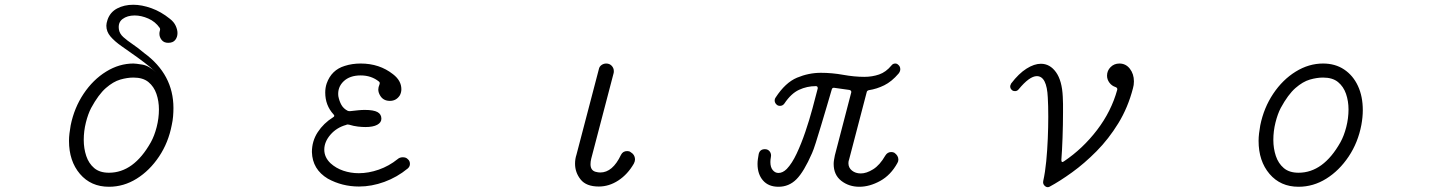

<svg xmlns="http://www.w3.org/2000/svg" viewBox="-20 -773 6040 807"><path d="M438 12Q362 12 316 -42Q270 -96 270 -181Q270 -196 272 -212.5Q274 -229 277 -246Q292 -320 331.5 -379Q371 -438 426 -472Q481 -506 541 -506Q550 -506 578 -501.5Q606 -497 637 -468Q605 -497 587 -510Q569 -523 556 -533Q521 -558 491.5 -578.5Q462 -599 444.5 -619.5Q427 -640 427 -665Q427 -675 432 -690Q443 -722 472.5 -737.5Q502 -753 540 -753Q576 -753 616.5 -738.5Q657 -724 694 -694Q711 -681 718.5 -664.5Q726 -648 726 -634Q726 -617 716.5 -605Q707 -593 687 -593Q669 -593 659.5 -605Q650 -617 650 -631Q650 -635 650.5 -638Q651 -641 652 -644Q653 -647 653 -650Q653 -653 651 -656Q633 -682 603.5 -695Q574 -708 546 -708Q515 -708 495 -693Q475 -678 480 -648Q483 -631 498.5 -617Q514 -603 537 -587.5Q560 -572 586 -550Q709 -460 709 -319Q709 -302 707.5 -284Q706 -266 702 -248Q688 -174 648.5 -115Q609 -56 554.5 -22Q500 12 438 12ZM438 -47Q542 -47 614 -175Q629 -202 638.5 -239Q648 -276 648 -313Q648 -348 637.5 -378.5Q627 -409 604 -428Q581 -447 541 -447Q515 -447 485.5 -438.5Q456 -430 425 -403Q394 -376 363 -319Q350 -294 341 -258Q332 -222 332 -185Q332 -149 342.5 -117.5Q353 -86 376 -66.5Q399 -47 438 -47Z M1358 -22Q1293 -61 1291 -134Q1291 -180 1315.5 -217.5Q1340 -255 1380 -280Q1389 -285 1382 -292Q1347 -330 1347 -384Q1347 -404 1353 -422Q1373 -479 1429 -496Q1460 -506 1496 -506Q1575 -506 1632 -461Q1667 -434 1667 -398Q1667 -385 1661 -373Q1646 -349 1619 -349Q1591 -349 1578 -371Q1570 -384 1570 -397Q1570 -406 1575 -418Q1578 -426 1573 -430Q1541 -456 1496 -456Q1450 -456 1424 -431Q1398 -406 1402 -369Q1406 -348 1415 -332Q1424 -316 1442 -307Q1448 -305 1453 -306Q1471 -308 1485.5 -309.5Q1500 -311 1513 -311Q1550 -311 1566.5 -302Q1583 -293 1583 -274Q1583 -258 1565.5 -248.5Q1548 -239 1516 -239Q1502 -239 1484.5 -241Q1467 -243 1447 -249Q1440 -251 1435 -248Q1395 -237 1369 -207Q1343 -177 1343 -144Q1343 -112 1369 -87Q1392 -66 1423 -55.5Q1454 -45 1488 -45Q1529 -45 1572 -60Q1615 -75 1651 -104Q1660 -112 1673 -112Q1687 -112 1694 -104Q1703 -97 1703 -84Q1703 -73 1694 -65Q1649 -28 1595.5 -8.5Q1542 11 1489 11Q1418 11 1358 -22Z M2497 11Q2444 11 2420.5 -18.5Q2397 -48 2397 -85Q2397 -105 2403 -123L2497 -482Q2499 -493 2508 -499.5Q2517 -506 2528 -506Q2542 -506 2551 -496.5Q2560 -487 2560 -474Q2560 -468 2559 -465L2465 -106Q2462 -94 2462 -83Q2462 -57 2483 -51Q2494 -48 2503 -48Q2555 -48 2590 -122Q2598 -138 2616 -138Q2625 -138 2630 -134Q2649 -123 2649 -102Q2649 -95 2644 -85Q2618 -40 2579 -14.5Q2540 11 2497 11Z M3252 12Q3210 12 3187 -14.5Q3164 -41 3164 -84Q3164 -94 3165.5 -104.5Q3167 -115 3169 -126Q3174 -146 3195 -146Q3208 -146 3215.5 -136Q3223 -126 3220 -112Q3219 -107 3218.5 -102Q3218 -97 3218 -92Q3218 -70 3228 -58Q3238 -46 3252 -46Q3270 -46 3287 -63Q3309 -86 3328.5 -127.5Q3348 -169 3365 -219Q3382 -269 3395 -317.5Q3408 -366 3417 -401V-403Q3417 -411 3409 -411Q3372 -411 3338.5 -395.5Q3305 -380 3277 -338Q3270 -328 3258 -328Q3252 -328 3247 -331Q3236 -339 3236 -351Q3236 -358 3240 -363Q3281 -426 3330 -446.5Q3379 -467 3430 -467Q3477 -467 3524 -458.5Q3571 -450 3613 -450Q3646 -450 3675 -460Q3704 -470 3727 -498Q3733 -506 3743 -506Q3750 -506 3755 -501Q3764 -494 3764 -482Q3764 -473 3757 -464Q3728 -430 3696.5 -414.5Q3665 -399 3632 -394Q3624 -392 3623 -386L3549 -103Q3546 -96 3546 -87Q3546 -68 3561 -56Q3576 -44 3598 -44Q3622 -44 3650 -61.5Q3678 -79 3701 -119Q3710 -134 3726 -134Q3733 -134 3739 -131Q3756 -119 3756 -102Q3756 -98 3755 -95Q3754 -92 3752 -88Q3724 -37 3679.5 -12.5Q3635 12 3592 12Q3548 12 3516 -13Q3484 -38 3484 -84Q3484 -92 3485.5 -101Q3487 -110 3489 -120L3558 -385V-387Q3558 -393 3550 -395L3486 -404H3484Q3478 -404 3476 -397Q3467 -366 3455 -325.5Q3443 -285 3431 -245Q3419 -205 3409 -173.5Q3399 -142 3393 -129Q3359 -51 3327.5 -19.5Q3296 12 3252 12Z M4391 12Q4381 17 4371.5 8.5Q4362 0 4365 -13Q4373 -49 4377.5 -95.5Q4382 -142 4384 -191Q4386 -240 4386 -282Q4386 -306 4385.5 -326.5Q4385 -347 4384 -363Q4380 -453 4338 -453Q4307 -453 4261 -397Q4255 -390 4246 -390Q4238 -390 4234 -394Q4226 -400 4226 -410Q4226 -413 4227.5 -416Q4229 -419 4230 -422Q4262 -464 4294.5 -484.5Q4327 -505 4355 -505Q4393 -505 4418.5 -469.5Q4444 -434 4447 -366Q4448 -353 4448 -336Q4448 -319 4448 -300Q4448 -250 4446 -194Q4444 -138 4441 -101Q4441 -87 4452 -95Q4531 -148 4591 -226.5Q4651 -305 4676 -396V-399Q4676 -404 4669 -407Q4653 -412 4643 -425.5Q4633 -439 4633 -455Q4633 -476 4648 -491Q4663 -506 4685 -506Q4712 -506 4729 -484Q4746 -462 4746 -431Q4746 -415 4742 -402Q4721 -321 4680.5 -255Q4640 -189 4589 -137.5Q4538 -86 4486 -48.5Q4434 -11 4391 12Z M5438 12Q5362 12 5316 -42Q5270 -96 5270 -181Q5270 -196 5272 -212.5Q5274 -229 5277 -246Q5292 -320 5331.5 -379Q5371 -438 5426 -472Q5481 -506 5541 -506Q5592 -506 5629.5 -481Q5667 -456 5687.5 -412Q5708 -368 5708 -310Q5708 -281 5702 -248Q5688 -174 5648.5 -115Q5609 -56 5554.5 -22Q5500 12 5438 12ZM5438 -47Q5542 -47 5614 -175Q5629 -202 5638.5 -239Q5648 -276 5648 -313Q5648 -348 5637.5 -378.5Q5627 -409 5604 -428Q5581 -447 5541 -447Q5515 -447 5485.5 -438.5Q5456 -430 5425 -403Q5394 -376 5363 -319Q5350 -294 5341 -258Q5332 -222 5332 -185Q5332 -149 5342.5 -117.5Q5353 -86 5376 -66.5Q5399 -47 5438 -47Z"/></svg>

Font: Kiwi Maru Light
Style: Regular
Weight: 300
Designer: Hiroki-Chan
Version: Version 1.100